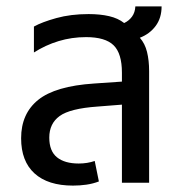

<svg xmlns="http://www.w3.org/2000/svg" viewBox="-20 -571 562 600"><path d="M208 9Q130 9 88 -29Q46 -67 46 -139Q46 -216 99.5 -259Q153 -302 274 -310L361 -316V-344Q361 -404 335 -429.5Q309 -455 249 -455Q204 -455 163 -442.5Q122 -430 86 -407V-488Q111 -502 156 -514.5Q201 -527 257 -527Q293 -527 321 -520.5Q349 -514 368 -499Q383 -506 392.5 -519Q402 -532 403 -551H485Q485 -515 466.5 -490Q448 -465 417 -453Q433 -435 439.5 -408.5Q446 -382 446 -349V0H361V-244L285 -238Q199 -232 166.5 -208.5Q134 -185 134 -141Q134 -99 158 -79.5Q182 -60 226 -60Q253 -60 276 -68L289 -4Q271 3 250.5 6Q230 9 208 9Z"/></svg>

Font: Noto Sans Thai UI SemCond
Style: Regular
Weight: 400
Width: 4
Designer: Monotype Design Team
Foundry: Monotype Imaging Inc.
Version: Version 2.000